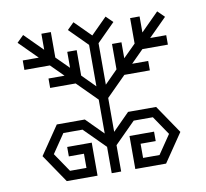

<svg xmlns="http://www.w3.org/2000/svg" viewBox="-85 -879 1049 978"><g transform="rotate(-10 439.5 -390.5)"><path d="M696.3 4.9H537.1V-166H664.1V-117.2H585.9V-43.9H670.9L737.3 -141.6L670.9 -239.3H571.8L463.9 -131.3V4.9H415V-131.3L307.1 -239.3H208L141.6 -141.6L208 -43.9H293V-117.2H214.8V-166H341.8V4.9H182.6L83 -141.6L182.6 -288.1H327.6L415 -200.2V-375.5L313.5 -477.1H181.6V-525.9H264.6L200.2 -590.3H68.4V-639.2H151.4L58.1 -732.4L92.8 -766.6L185.5 -673.8V-756.8H234.4V-625L299.3 -560.5V-643.1H348.1V-511.7L415 -444.3V-658.7L321.8 -752L356.4 -786.1L439.5 -703.1L522.5 -786.1L557.1 -752L463.9 -658.7V-444.3L530.8 -511.7V-643.1H579.6V-560.5L644.5 -625V-756.8H693.4V-673.8L786.1 -766.6L820.8 -732.4L727.5 -639.2H810.5V-590.3H678.7L614.3 -525.9H697.3V-477.1H565.4L463.9 -375.5V-200.2L551.3 -288.1H696.3L795.9 -141.6Z"/></g></svg>

Font: Auseklis
Style: Regular
Weight: 400
Designer: GGBotNet
Foundry: GGBotNet
Version: 1.00